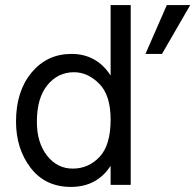

<svg xmlns="http://www.w3.org/2000/svg" viewBox="-20 -727 768 755"><path d="M266 -64Q328 -64 371.5 -110Q415 -156 415 -257Q415 -353 370 -398Q325 -443 271 -443Q208 -443 166.5 -392.5Q125 -342 125 -248Q125 -166 165 -115Q205 -64 266 -64ZM415 -430V-707H494V0H415V-75Q361 8 259 8Q158 8 100.5 -67Q43 -142 43 -249Q43 -368 104 -441.5Q165 -515 261 -515Q360 -515 415 -430ZM636 -707H728L617 -515H552Z"/></svg>

Font: Hind Regular
Style: Regular
Weight: 400
Designer: Manushi Parikh, Satya Rajpurohit
Foundry: Indian Type Foundry
Version: Version 1.201;PS 1.0;hotconv 1.0.78;makeotf.lib2.5.61930; tt